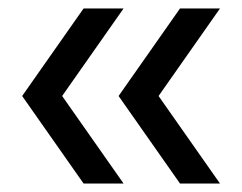

<svg xmlns="http://www.w3.org/2000/svg" viewBox="-20 -474 565 448"><path d="M175 -45.8 31.7 -250 175 -454.2H268.3L125 -250L268.3 -45.8ZM400 -45.8 256.7 -250 400 -454.2H493.3L350 -250L493.3 -45.8Z"/></svg>

Font: Funnel Display
Style: Regular
Weight: 400
Designer: NORD ID, Kristian Moeller
Foundry: Dicotype
Version: Version 1.000